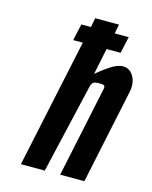

<svg xmlns="http://www.w3.org/2000/svg" viewBox="-112 -808 696 881"><g transform="rotate(15 236.5 -367.5)"><path d="M73.5 0H187L286.5 -429Q288 -436 294.2 -443.8Q300.5 -451.5 326.5 -451.5Q348.5 -451.5 350.5 -445.5Q352.5 -439.5 351.5 -434L260 0H375L469.5 -448Q479 -492.5 461 -523.8Q443 -555 410.5 -555Q389 -555 361.2 -538.8Q333.5 -522.5 290.5 -487L316.5 -612H383L400.5 -691H334L342.5 -735H229.5L221 -691H175.5L158 -612H203.5Z"/></g></svg>

Font: League Gothic SemiExpanded Italic
Style: Regular
Weight: 400
Width: 6
Designer: The League of Moveable Type
Version: Version 1.600; ttfautohint (v1.8.3)